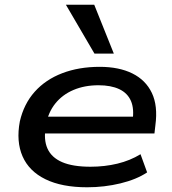

<svg xmlns="http://www.w3.org/2000/svg" viewBox="-20 -784 729 813"><path d="M349 9Q242 9 172.5 -25Q103 -59 75.5 -122Q48 -185 64 -270Q81 -344 127 -395.5Q173 -447 243.5 -474Q314 -501 402 -501Q484 -501 540.5 -473Q597 -445 623 -390.5Q649 -336 638 -254L634 -219H146L157 -290H567L541 -271Q549 -323 534.5 -356.5Q520 -390 485 -406.5Q450 -423 397 -423Q338 -423 291 -403Q244 -383 214 -345.5Q184 -308 174 -254V-249Q164 -193 181 -155Q198 -117 243 -97.5Q288 -78 363 -78Q423 -78 477 -91Q531 -104 575 -131L603 -54Q558 -24 490 -7.5Q422 9 349 9ZM380 -557 259 -764H379L462 -557Z"/></svg>

Font: Nunito Sans 10pt Expanded SemiBold
Style: Italic
Weight: 600
Width: 7
Italic angle: -9°
Designer: Vernon Adams
Foundry: Vernon Adams
Version: Version 3.101;gftools[0.9.27]